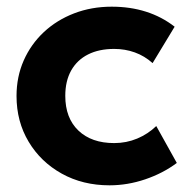

<svg xmlns="http://www.w3.org/2000/svg" viewBox="-20 -540 569 575"><path d="M308 15Q228 15 165 -20Q102 -55 65.8 -115.5Q29.5 -176 29.5 -252.5Q29.5 -310 51 -358.8Q72.5 -407.5 111.2 -443.8Q150 -480 202 -500Q254 -520 314.5 -520Q370 -520 417.2 -505Q464.5 -490 503 -460L437 -351Q413 -372.5 383.8 -383Q354.5 -393.5 322 -393.5Q276.5 -393.5 243.8 -377Q211 -360.5 193.2 -329Q175.5 -297.5 175.5 -253Q175.5 -186.5 214.8 -149Q254 -111.5 322 -111.5Q358.5 -111.5 390.8 -125Q423 -138.5 448 -162.5L509.5 -52Q468 -21 415 -3Q362 15 308 15Z"/></svg>

Font: Geologica SemiBold
Style: Regular
Weight: 600
Designer: Sindre Bremnes, Frode Helland
Foundry: Monokrom Skriftforlag AS
Version: Version 1.010;gftools[0.9.28]